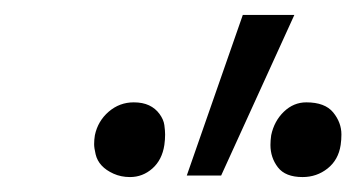

<svg xmlns="http://www.w3.org/2000/svg" viewBox="-20 -776 477 257"><path d="M154 -539Q142 -539 132 -543.5Q122 -548 116 -554.5Q110 -561 108 -569.5Q106 -578 106 -583Q106 -589 107 -595Q111 -614 125.5 -626.5Q140 -639 159 -639Q171 -639 179.5 -635Q188 -631 193.5 -623.5Q199 -616 200 -608.5Q201 -601 201 -596Q201 -589 200 -582Q197 -562 184 -550.5Q171 -539 154 -539ZM230 -541 305 -756H374L276 -541ZM385 -539Q362 -539 352 -552Q342 -565 342 -582Q342 -588 343 -595Q347 -614 360 -626.5Q373 -639 390 -639Q415 -639 426 -625.5Q437 -612 437 -596Q437 -589 436 -582Q433 -562 418.5 -550.5Q404 -539 385 -539Z"/></svg>

Font: Isabella Sans
Style: Italic
Weight: 400
Italic angle: -12°
Designer: Christian Thalmann (Catharsis Fonts), Cristiano Sobral
Foundry: The Isabella Sans Project Authors
Version: Version 2.026; ttfautohint (v1.8.4.7-5d5b-dirty)